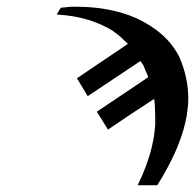

<svg xmlns="http://www.w3.org/2000/svg" viewBox="-20 -565 578 569"><path d="M160 -542 180 -544Q186 -545 193.5 -545Q201 -545 208 -545Q257 -545 301 -536.5Q345 -528 382 -512Q474 -470 511 -397Q524 -368 531 -336.5Q538 -305 538 -273Q538 -260 536.5 -246.5Q535 -233 533 -220Q532 -215 531 -210.5Q530 -206 529 -201Q519 -158 498 -111.5Q477 -65 446 -16H388Q417 -75 430 -130Q434 -147 436.5 -163.5Q439 -180 440 -196V-216Q440 -248 437 -272Q403 -250 366 -225.5Q329 -201 300 -181L267 -234L419 -336Q418 -341 416 -345.5Q414 -350 412 -354Q407 -366 405.5 -370Q404 -374 396 -384Q359 -359 316.5 -331Q274 -303 240 -280L208 -333L359 -435Q347 -447 337 -456Q327 -465 316 -472H317Q284 -493 242 -506Q200 -519 148 -522Z"/></svg>

Font: Libertinus Serif Semibold Italic
Style: Regular
Weight: 600
Italic angle: -11.5°
Designer: Philipp H. Poll, Khaled Hosny
Foundry: Caleb Maclennan
Version: Version 7.051;RELEASE